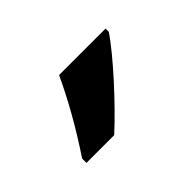

<svg xmlns="http://www.w3.org/2000/svg" viewBox="-42 -940 377 377"><g transform="rotate(-45 146.5 -752.0)"><path d="M253 -823V-832H124C103 -787 76 -738 40 -684V-672H117C161 -712 227 -784 253 -823Z"/></g></svg>

Font: Noto Sans Malayalam UI ExtraCondensed SemiBold
Style: Regular
Weight: 600
Width: 2
Designer: Jelle Bosma - Monotype Design Team
Foundry: Monotype Imaging Inc.
Version: Version 2.104